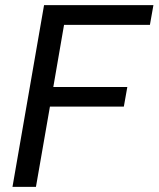

<svg xmlns="http://www.w3.org/2000/svg" viewBox="-20 -731 620 751"><path d="M464.4 -314H175.3L120.6 0H28.8L152.3 -710.9H580.1L566.4 -633.8H230.5L188.5 -390.6H478Z"/></svg>

Font: RobotoDraft
Style: Italic
Weight: 400
Italic angle: -12°
Version: Version 2.001101; 2014